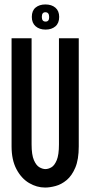

<svg xmlns="http://www.w3.org/2000/svg" viewBox="-20 -832 406 863"><path d="M183 11Q145 11 110.5 -9.5Q76 -30 54 -71.5Q32 -113 32 -174V-660H122V-183Q122 -136 132.5 -112Q143 -88 157.5 -80Q172 -72 184 -72Q197 -72 211 -80Q225 -88 235 -112Q245 -136 245 -183V-660H334V-174Q334 -115 318.5 -78.5Q303 -42 279.5 -22.5Q256 -3 230 4Q204 11 183 11ZM185 -699Q157 -699 140 -714Q123 -729 123 -756Q123 -784 140 -798Q157 -812 184 -812Q212 -812 229 -797.5Q246 -783 246 -756Q246 -728 229 -713.5Q212 -699 185 -699ZM185 -735Q201 -735 201 -755Q201 -777 184 -777Q168 -777 168 -756Q168 -735 185 -735Z"/></svg>

Font: Bricolage Grotesque 48pt Condensed
Style: Regular
Weight: 400
Width: 3
Designer: Mathieu Triay
Foundry: Atelier Triay
Version: Version 1.000; ttfautohint (v1.8.4.7-5d5b);gftools[0.9.32]